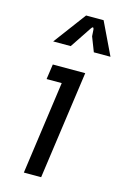

<svg xmlns="http://www.w3.org/2000/svg" viewBox="-116 -804 557 858"><g transform="rotate(15 162.5 -375.0)"><path d="M85 0 145 -430H75L85 -500H235L165 0ZM60 -600 172 -750H253L325 -600H248L222 -667L220 -698Q219 -706 215.5 -706.5Q212 -707 207 -699L141 -600Z"/></g></svg>

Font: Finlandica
Style: Italic
Weight: 400
Italic angle: -8°
Designer: Niklas Ekholm, Juho Hiilivirta, Jaakko Suomalainen
Foundry: Helsinki Type Studio
Version: Version 1.064